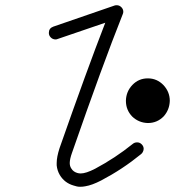

<svg xmlns="http://www.w3.org/2000/svg" viewBox="-20 -715 670 735"><path d="M462 -329Q462 -330 462 -330Q463 -365 487 -390Q511 -415 546 -415Q581 -415 606 -389Q630 -363 630 -329Q629 -295 607 -270Q582 -244 546 -244Q511 -245 486 -269Q462 -294 462 -329ZM193 -564Q182 -564 174.5 -571.5Q167 -579 167 -589Q167 -607 184 -613L419 -694Q422 -695 427 -695Q437 -695 444.5 -687.5Q452 -680 452 -670Q452 -665 450 -661Q372 -465 256 -131Q247 -106 247 -91Q247 -80 252 -71.5Q257 -63 263 -59Q275 -51 289 -51Q309 -51 344 -69Q421 -110 488 -164Q495 -170 505 -170Q515 -170 522.5 -162.5Q530 -155 530 -145Q530 -142 529 -139Q528 -136 527 -134Q525 -129 520 -125Q449 -67 367 -24Q332 -6 307 -2Q298 0 286.5 0Q275 0 261 -5Q227 -15 209 -45Q199 -62 197 -82V-91Q197 -114 208 -148Q312 -445 383 -628Q199 -565 197 -564.5Q195 -564 193 -564Z"/></svg>

Font: TT2020Base
Style: Italic
Weight: 400
Italic angle: -15°
Version: Version 0.2.000